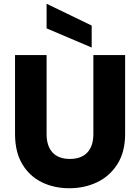

<svg xmlns="http://www.w3.org/2000/svg" viewBox="-20 -995 745 1022"><path d="M60 -702H228V-281Q228 -218 259.5 -183.5Q291 -149 352 -149Q413 -149 445 -183.5Q477 -218 477 -281V-702H646V-282Q646 -186 605 -121.5Q564 -57 497 -25Q430 7 349 7Q268 7 202.5 -25Q137 -57 98.5 -121.5Q60 -186 60 -282ZM228 -975 468 -859V-742L228 -844Z"/></svg>

Font: Parkinsans
Style: Bold
Weight: 700
Designer: Red Stone, Indian Type Foundry
Foundry: Indian Type Foundry
Version: Version 1.000